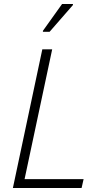

<svg xmlns="http://www.w3.org/2000/svg" viewBox="-20 -933 502 953"><path d="M44 0 190 -688H239L102 -44H395L385 0ZM193 -775V-780L288 -913H342V-908L226 -775Z"/></svg>

Font: Saira Semi Condensed ExtraLight
Style: Italic
Weight: 200
Width: 4
Italic angle: -12°
Designer: Hector Gatti with collaboration of the Omnibus-Type team
Foundry: Omnibus-Type
Version: Version 1.001; ttfautohint (v1.8)